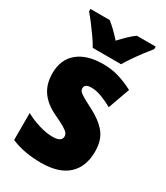

<svg xmlns="http://www.w3.org/2000/svg" viewBox="-192 -942 817 943"><g transform="rotate(30 216.0 -471.0)"><path d="M404 -263Q404 -177 352.5 -130Q301 -83 201 -83Q155 -83 113.5 -90Q72 -97 31 -114V-267Q68 -247 109.5 -234.5Q151 -222 187 -222Q237 -222 237 -253Q237 -263 230.5 -271.5Q224 -280 204 -292Q184 -304 143 -323Q87 -350 58.5 -391Q30 -432 30 -493Q30 -571 81.5 -613.5Q133 -656 225 -656Q271 -656 312 -644Q353 -632 397 -609L353 -486Q323 -503 291 -515Q259 -527 232 -527Q194 -527 194 -502Q194 -492 200 -485Q206 -478 224.5 -467Q243 -456 282 -436Q339 -407 371.5 -368Q404 -329 404 -263ZM139 -699Q129 -718 109.5 -746Q90 -774 69.5 -801Q49 -828 34 -845V-859H143Q161 -845 179 -827.5Q197 -810 219 -786Q241 -810 260 -828Q279 -846 297 -859H404V-845Q389 -827 369 -800.5Q349 -774 330.5 -747Q312 -720 300 -699Z"/></g></svg>

Font: Noto Sans Kannada UI Condensed Black
Style: Regular
Weight: 900
Width: 3
Designer: Jelle Bosma - Monotype Design Team
Foundry: Monotype Imaging Inc.
Version: Version 2.005; ttfautohint (v1.8.4.7-5d5b)